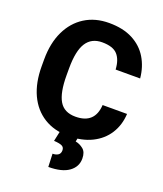

<svg xmlns="http://www.w3.org/2000/svg" viewBox="-168 -830 992 1168"><g transform="rotate(20 327.5 -246.0)"><path d="M467.3 -238.3H625.5Q621.6 -165 585.9 -109.1Q550.3 -53.2 486.6 -21.7Q422.9 9.8 335.4 9.8Q242.7 9.8 176 -32Q109.4 -73.7 73.7 -150.6Q38.1 -227.5 38.1 -333.5V-377Q38.1 -482.9 75 -560.1Q111.8 -637.2 178.5 -679.2Q245.1 -721.2 335 -721.2Q425.8 -721.2 488.3 -688.5Q550.8 -655.8 585.2 -598.6Q619.6 -541.5 626.5 -468.3H467.8Q464.4 -530.8 434.8 -563.5Q405.3 -596.2 335 -596.2Q266.6 -596.2 232.9 -543.9Q199.2 -491.7 199.2 -377.9V-333.5Q199.2 -221.7 230.5 -168.5Q261.7 -115.2 335.4 -115.2Q460 -115.2 467.3 -238.3ZM279.3 -2.9H395L389.2 25.9Q416.5 30.8 439.7 49.6Q462.9 68.4 462.9 110.4Q462.9 163.6 418 196Q373 228.5 285.6 228.5L282.2 144Q303.7 144 317.9 134.8Q332 125.5 332 104.5Q332 85 316.2 77.1Q300.3 69.3 264.2 67.4Z"/></g></svg>

Font: Vazirmatn UI FD ExtraBold
Style: Regular
Weight: 800
Designer: Saber Rastikerdar
Foundry: Saber Rastikerdar
Version: Version 33.003